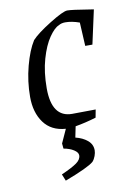

<svg xmlns="http://www.w3.org/2000/svg" viewBox="-78 -503 509 763"><g transform="rotate(-10 176.5 -121.5)"><path d="M333 -443 353 -440 323 -303H294L289 -398Q258 -409 232 -409Q216 -409 205 -402Q187 -395 165.5 -364Q144 -333 129 -281Q114 -229 114 -163Q114 -46 196 -46L291 -47L285 -15Q242 -2 201 5L192 49Q221 56 240 72Q259 88 259 112Q259 122 254.5 134.5Q250 147 242 156Q220 175 125 211L114 184Q157 165 176 151.5Q195 138 195 121Q195 109 178.5 98.5Q162 88 138 84L136 63L161 8Q103 4 73 -37Q43 -78 43 -141Q43 -204 59 -264.5Q75 -325 98 -361Q120 -385 175.5 -419.5Q231 -454 248 -454Q267 -454 333 -443Z"/></g></svg>

Font: Grenze Light
Style: Italic
Weight: 300
Italic angle: -10°
Designer: Renata Polastri
Foundry: Omnibus-Type
Version: Version 1.002; ttfautohint (v1.8)